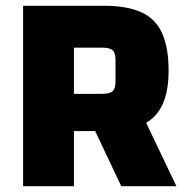

<svg xmlns="http://www.w3.org/2000/svg" viewBox="-20 -645 654 665"><path d="M236 -191V0H60V-625H340Q420 -625 469.5 -602.5Q519 -580 541.5 -530Q564 -480 564 -399Q564 -291 514 -241Q464 -191 355 -191ZM236 -320H333Q360 -320 370 -329Q380 -338 380 -362V-438Q380 -462 370 -471Q360 -480 333 -480H236ZM444 -308 591 0H400L293 -226Z"/></svg>

Font: Changa
Style: Bold
Weight: 700
Designer: Eduardo Rodriguez Tunni
Foundry: Eduardo Rodriguez Tunni
Version: Version 3.002; ttfautohint (v1.8.2)